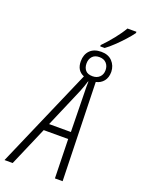

<svg xmlns="http://www.w3.org/2000/svg" viewBox="-240 -1023 806 1099"><g transform="rotate(20 163.0 -474.0)"><path d="M226.6 -798.8 226.1 -806.6Q258.8 -839.8 289.3 -878.2Q319.8 -916.5 337.9 -948.2H392.6V-940.4Q378.4 -920.4 354 -893.3Q329.6 -866.2 302.7 -840.6Q275.9 -814.9 253.4 -798.8ZM-65.9 0 197.3 -605.5Q150.9 -624 150.9 -681.2Q150.9 -722.2 175 -747.1Q199.2 -772 243.7 -772Q286.6 -772 310.8 -746.3Q335 -720.7 335.9 -683.1Q335.9 -648.4 318.6 -626.7Q301.3 -605 272 -598.6L288.1 0H241.2L235.4 -237.8H86.4L-16.1 0ZM243.2 -623Q269.5 -623 285.6 -638.9Q301.8 -654.8 301.8 -680.7Q301.8 -706.5 286.4 -723.1Q271 -739.7 243.2 -739.7Q215.8 -739.7 200.9 -723.1Q186 -706.5 186 -680.7Q186 -654.8 199.7 -638.9Q213.4 -623 243.2 -623ZM103.5 -280.8H236.3L231.9 -520Q231.4 -537.1 231.2 -554.9Q231 -572.8 231.9 -586.4H229.5Q225.6 -572.8 219.5 -555.4Q213.4 -538.1 205.6 -519Z"/></g></svg>

Font: Open Sans Condensed Light
Style: Italic
Weight: 300
Width: 3
Italic angle: -12°
Designer: Monotype Design Team
Foundry: Monotype Imaging Inc.
Version: Version 3.000; ttfautohint (v1.8.4)